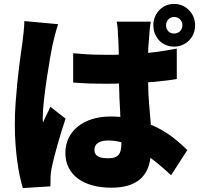

<svg xmlns="http://www.w3.org/2000/svg" viewBox="-20 -891 1040 984"><path d="M831 -761C831 -785 848 -804 872 -804C896 -804 915 -786 915 -761C915 -737 896 -719 872 -719C848 -719 831 -737 831 -761ZM238 64C239 52 239 39 239 28V16C239 7 242 -18 245 -32C257 -90 286 -193 316 -283L238 -344C225 -313 213 -294 201 -264C199 -268 199 -285 199 -288C199 -381 238 -608 249 -660C253 -678 269 -744 278 -767L105 -783C104 -745 98 -696 94 -666C86 -611 69 -495 61 -376L60 -365C57 -326 56 -288 56 -252C56 -115 76 5 97 73L238 64ZM751 -82C785 -57 820 -27 857 7L940 -122C896 -164 839 -217 753 -252C749 -313 740 -378 739 -469C744 -470 749 -470 754 -471H765L775 -472C814 -476 852 -480 886 -486V-642C839 -633 790 -625 739 -620C740 -661 744 -691 745 -710C746 -732 749 -761 753 -780H578C583 -759 585 -722 585 -707C587 -689 587 -658 589 -611C570 -610 552 -610 533 -610C487 -610 440 -611 394 -615L384 -616C374 -617 364 -617 355 -618V-468C383 -466 411 -464 440 -463H450C470 -462 490 -462 510 -462H520C525 -462 529 -462 534 -462C553 -462 571 -462 590 -463C591 -409 593 -361 596 -315V-306C596 -301 597 -296 597 -292C580 -293 564 -294 547 -294C408 -294 315 -219 315 -107C315 6 409 71 550 71C681 71 739 12 751 -82ZM464 -123C464 -155 490 -171 536 -171C559 -171 578 -168 602 -162V-154C602 -99 583 -80 536 -80C494 -80 464 -88 464 -123ZM872 -652C933 -652 980 -700 980 -761C980 -822 933 -871 872 -871C815 -871 771 -827 766 -771V-763V-766V-762V-763V-761C766 -700 811 -652 872 -652Z"/></svg>

Font: Glow Sans SC Normal Heavy
Style: Regular
Weight: 900
Designer: Ryoko NISHIZUKA (kana, bopomofo & ideographs); Paul D. Hunt (Latin, Greek & Cyrillic); Sandoll Communications, Soo-young
Version: Version 0.93